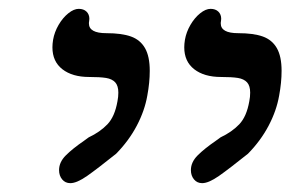

<svg xmlns="http://www.w3.org/2000/svg" viewBox="-20 -745 656 434"><path d="M437 -331Q425.5 -331 418.5 -339.5Q411.5 -348 411.5 -360.5Q411.5 -378.5 426.8 -393.8Q442 -409 467.5 -426.5L478.5 -434.5Q504 -446.5 520.8 -464Q537.5 -481.5 543.5 -516Q545.5 -526 545.5 -535.5Q545.5 -551 538.5 -558.8Q531.5 -566.5 517.8 -568.8Q504 -571 479.5 -571Q441.5 -571 419 -588.5Q396.5 -606 396.5 -638Q396.5 -646 398 -655Q401 -672.5 410.5 -688.8Q420 -705 432.5 -715Q445 -725 456 -725Q467 -725 473.5 -718.8Q480 -712.5 480 -702.5Q480 -699 479.5 -697Q479 -695.5 479 -692Q479 -670 518.5 -670Q553 -670 574 -662.5Q595 -655 605.8 -636.2Q616.5 -617.5 616.5 -585Q616.5 -558.5 611 -529Q605 -494.5 587 -460.5Q569 -426.5 540.5 -397.5Q498 -363.5 474.8 -347.2Q451.5 -331 437 -331ZM139 -331Q127.5 -331 120.5 -339.5Q113.5 -348 113.5 -360.5Q113.5 -378.5 128.8 -393.8Q144 -409 169.5 -426.5L180.5 -434.5Q206 -446.5 222.8 -464Q239.5 -481.5 245.5 -516Q247.5 -526 247.5 -535.5Q247.5 -551 240.5 -558.8Q233.5 -566.5 219.8 -568.8Q206 -571 181.5 -571Q143.5 -571 121 -588.5Q98.5 -606 98.5 -638Q98.5 -646 100 -655Q103 -672.5 112.5 -688.8Q122 -705 134.5 -715Q147 -725 158 -725Q169 -725 175.5 -718.8Q182 -712.5 182 -702.5Q182 -699 181.5 -697Q181 -695.5 181 -692Q181 -670 220.5 -670Q255 -670 276 -662.5Q297 -655 307.8 -636.2Q318.5 -617.5 318.5 -585Q318.5 -558.5 313 -529Q307 -494.5 289 -460.5Q271 -426.5 242.5 -397.5Q200 -363.5 176.8 -347.2Q153.5 -331 139 -331Z"/></svg>

Font: JuliaMono MediumItalic
Style: Regular
Weight: 500
Italic angle: -9°
Monospace: yes
Designer: cormullion
Foundry: corm
Version: Version 0.049; ttfautohint (v1.8.4)